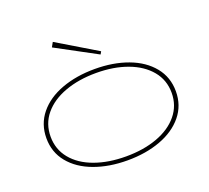

<svg xmlns="http://www.w3.org/2000/svg" viewBox="-161 -1194 1531 1409"><g transform="rotate(-20 604.5 -489.5)"><path d="M99 -343Q99 -453 165 -534Q231 -615 346 -657.5Q461 -700 605 -700Q749 -700 863.5 -657.5Q978 -615 1044 -534Q1110 -453 1110 -343Q1110 -233 1044 -152.5Q978 -72 863.5 -29.5Q749 13 605 13Q461 13 346 -29.5Q231 -72 165 -152.5Q99 -233 99 -343ZM1077 -343Q1077 -443 1016 -516.5Q955 -590 848 -629.5Q741 -669 605 -669Q468 -669 360.5 -629.5Q253 -590 192.5 -516.5Q132 -443 132 -343Q132 -244 192.5 -170Q253 -96 360.5 -57Q468 -18 605 -18Q741 -18 848 -57Q955 -96 1016 -170Q1077 -244 1077 -343ZM385 -992 365 -956 683 -785 695 -806Z"/></g></svg>

Font: BioRhyme Expanded ExtraLight
Style: Regular
Weight: 275
Width: 7
Designer: Aoife Mooney
Foundry: Aoife Mooney Type
Version: Version 1.000